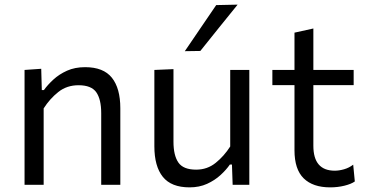

<svg xmlns="http://www.w3.org/2000/svg" viewBox="-20 -798 1582 829"><path d="M86 0V-496L158 -501L160.5 -409H169.5Q185.5 -431.5 210.5 -454.5Q235.5 -477.5 269.5 -492.8Q303.5 -508 347.5 -508Q426.5 -508 463 -462.5Q499.5 -417 499.5 -330.5V0H417V-309.5Q417 -369 395.8 -399.5Q374.5 -430 319 -430Q268.5 -430 231.8 -400.8Q195 -371.5 168.5 -330V0Z M798.5 11Q719.5 11 683 -34.5Q646.5 -80 646.5 -166.5V-496L729 -499.5V-186Q729 -127 750.2 -96.2Q771.5 -65.5 827 -65.5Q875 -65.5 911.2 -94.8Q947.5 -124 974 -165.5V-496H1056.5V0H984.5L981.5 -87.5H972.5Q957 -65 932.2 -42.2Q907.5 -19.5 874 -4.2Q840.5 11 798.5 11ZM778 -577Q812 -627 846 -677Q880 -727 913.5 -776L1006 -778Q964.5 -727 924.5 -677.2Q884.5 -627.5 845 -578Z M1405.5 11Q1331 11 1291.2 -28Q1251.5 -67 1251.5 -149V-430.5H1156V-496H1251.5V-657L1333 -675V-496H1507V-430.5H1333V-168.5Q1333 -61 1425.5 -61Q1444 -61 1465.8 -67.2Q1487.5 -73.5 1505 -87L1512 -14.5Q1496.5 -3.5 1467.2 3.8Q1438 11 1405.5 11Z"/></svg>

Font: Commissioner
Style: Regular
Weight: 400
Designer: Kostas Bartsokas
Foundry: Kostas Bartsokas
Version: Version 1.000; ttfautohint (v1.8.3)